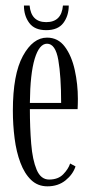

<svg xmlns="http://www.w3.org/2000/svg" viewBox="-20 -663 330 694"><path d="M151.5 10.5Q116.5 10.5 92.5 -12.5Q68.5 -35.5 53.8 -74.8Q39 -114 32.8 -162.8Q26.5 -211.5 26.5 -263Q26.5 -394.5 62.8 -460.8Q99 -527 150 -527Q190 -527 214.5 -494Q239 -461 250.2 -410Q261.5 -359 261.5 -305.5Q261.5 -296 261.2 -286.8Q261 -277.5 260.5 -268.5H88Q88 -201.5 92.8 -143.2Q97.5 -85 112.5 -49.5Q127.5 -14 157.5 -14Q190 -14 208.5 -33Q227 -52 233.5 -72L253 -61.5Q243.5 -32.5 216.8 -11Q190 10.5 151.5 10.5ZM150 -505Q122 -505 105.5 -450.8Q89 -396.5 88 -291H201Q201 -387 190.8 -446Q180.5 -505 150 -505ZM147 -554Q105 -554 85.8 -580Q66.5 -606 66.5 -643H87Q92.5 -583 147 -583Q202.5 -583 207.5 -643H228.5Q228.5 -606 209 -580Q189.5 -554 147 -554Z"/></svg>

Font: Imbue 50pt Light
Style: Regular
Weight: 300
Designer: Tyler Finck
Foundry: Etcetera Type Company
Version: Version 1.102; ttfautohint (v1.8.3)